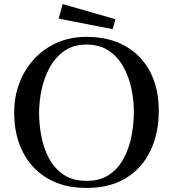

<svg xmlns="http://www.w3.org/2000/svg" viewBox="-20 -924 860 948"><path d="M641 -372Q641 -427 629 -485Q617 -543 590 -592.5Q563 -642 518 -673Q473 -704 407 -704Q342 -704 297 -672Q252 -640 224.5 -589Q197 -538 185 -479.5Q173 -421 173 -367Q173 -311 184 -252Q195 -193 221.5 -143Q248 -93 293.5 -62Q339 -31 407 -31Q476 -31 521 -62.5Q566 -94 592.5 -145Q619 -196 630 -256Q641 -316 641 -372ZM764 -377Q764 -266 723 -180Q682 -94 602.5 -45Q523 4 407 4Q295 4 215 -43Q135 -90 92.5 -174Q50 -258 50 -368Q50 -446 75.5 -513.5Q101 -581 148.5 -632.5Q196 -684 261.5 -713Q327 -742 407 -742Q519 -742 599 -696.5Q679 -651 721.5 -569Q764 -487 764 -377ZM550 -829 536 -780 270 -832 289 -904Z"/></svg>

Font: Kaisei HarunoUmi Medium
Style: Regular
Weight: 500
Designer: Font-Kai, 金井和夫
Foundry: KAZUO KANAI
Version: Version 5.003